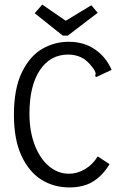

<svg xmlns="http://www.w3.org/2000/svg" viewBox="-20 -811 540 841"><path d="M41 -308Q41 -423 76 -494.5Q111 -566 165 -597Q219 -628 281 -628Q347 -628 395.5 -595Q444 -562 469 -505L409 -477L400 -473L397 -480L399 -488Q399 -498 385 -516Q362 -547 336 -559.5Q310 -572 279 -572Q200 -572 154.5 -503.5Q109 -435 109 -313Q109 -236 132 -176Q155 -116 194.5 -83Q234 -50 282 -50Q319 -50 353 -70.5Q387 -91 408 -126L460 -92Q429 -41 387 -15.5Q345 10 285 10Q215 10 160.5 -24.5Q106 -59 73.5 -130Q41 -201 41 -308ZM132 -753 165 -791 268 -720 380 -788 408 -755 277 -655H255Z"/></svg>

Font: Vazir Code FD
Style: Code-FD
Weight: 400
Foundry: DejaVu fonts team - Redesigned by Saber Rastikerdar
Version: Version 1.1.2